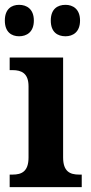

<svg xmlns="http://www.w3.org/2000/svg" viewBox="-25 -774 375 794"><path d="M246 -624C276 -624 306 -641 306 -689C306 -737 276 -754 246 -754C213 -754 185 -737 185 -689C185 -641 213 -624 246 -624ZM54 -624C85 -624 115 -641 115 -689C115 -737 85 -754 54 -754C23 -754 -5 -737 -5 -689C-5 -641 23 -624 54 -624ZM15 0H313V-52H302C264 -52 236 -65 236 -123V-536H15V-484H27C64 -484 93 -471 93 -417V-123C93 -65 65 -52 27 -52H15Z"/></svg>

Font: Noto Serif Georgian SemiCondensed Bold
Style: Regular
Weight: 700
Width: 4
Designer: Monotype Design Team, Akaki Razmadze
Foundry: Google LLC
Version: Version 2.003